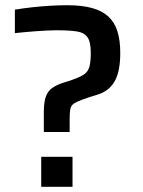

<svg xmlns="http://www.w3.org/2000/svg" viewBox="-20 -716 547 736"><path d="M148 -210V-286Q148 -324 155.5 -345Q163 -366 178.5 -377.5Q194 -389 217 -397L257 -410Q288 -421 302.5 -431Q317 -441 322.5 -459.5Q328 -478 328 -513Q328 -555 315.5 -573Q303 -591 274.5 -595.5Q246 -600 196 -600Q181 -600 161.5 -599Q142 -598 120 -596.5Q98 -595 77 -593Q56 -591 37 -589V-679Q67 -684 102.5 -688Q138 -692 173 -694Q208 -696 237 -696Q293 -696 332 -685.5Q371 -675 395 -653Q419 -631 430 -596.5Q441 -562 441 -513Q441 -481 436.5 -455Q432 -429 422.5 -410Q413 -391 398 -377.5Q383 -364 362 -356L318 -342Q294 -334 279 -327.5Q264 -321 257.5 -314Q251 -307 249 -294.5Q247 -282 247 -261V-210ZM138 0V-115H258V0Z"/></svg>

Font: Saira Thin Medium
Style: Regular
Weight: 500
Version: Version 1.101